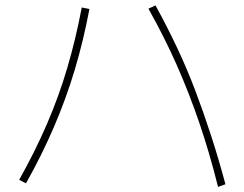

<svg xmlns="http://www.w3.org/2000/svg" viewBox="-20 -746 920 723"><path d="M801.1 -42.2Q768.9 -171.1 730.6 -283.3Q692.2 -395.6 645.6 -501.1Q598.9 -606.7 538.9 -713.3L565.6 -725.6Q608.9 -646.7 646.7 -566.7Q684.4 -486.7 715.6 -404.4Q746.7 -322.2 775 -235Q803.3 -147.8 828.9 -52.2ZM52.2 -68.9Q112.2 -175.6 157.2 -280Q202.2 -384.4 233.9 -492.2Q265.6 -600 287.8 -717.8L316.7 -712.2Q294.4 -593.3 261.7 -483.9Q228.9 -374.4 183.3 -268.3Q137.8 -162.2 77.8 -55.6Z"/></svg>

Font: Paperlogy 1 Thin
Style: Regular
Weight: 250
Designer: redesigned by Lee Juim, glyphs from Gmarket Sans & Montserrat
Foundry: PT&
Version: Version 1.001